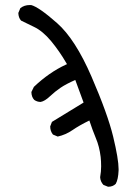

<svg xmlns="http://www.w3.org/2000/svg" viewBox="-20 -732 540 747"><path d="M441.4 -74.2Q441.4 -112.8 420.2 -200.7Q398.9 -288.6 335.9 -434.1Q272.9 -579.6 202.1 -642.1Q131.3 -704.6 101.1 -712.4Q98.1 -712.4 95.7 -712.4Q74.2 -712.4 59.1 -700.2L51.3 -681.6Q51.8 -663.1 62 -651.9Q80.6 -642.6 112.3 -627.4Q145.5 -611.8 178.7 -572.3Q211.4 -532.7 238.3 -486.3L240.7 -482.4L236.3 -480.5Q170.9 -450.2 111.8 -394L102.1 -374Q102.5 -354.5 113.3 -343.3Q124.5 -335.4 138.2 -335.4Q154.3 -338.4 173.8 -356.9Q193.4 -375.5 215.3 -390.4Q237.3 -405.3 272.9 -420.9L305.2 -333L182.1 -257.8L175.3 -240.2Q175.3 -221.7 186 -208.5L204.6 -200.7Q235.4 -207.5 262 -225.8Q288.6 -244.1 327.6 -263.2Q339.8 -226.1 353 -194.3Q366.7 -162.1 371.6 -121.6Q373.5 -104.5 373.5 -84.7Q373.5 -64.9 369.6 -42.5Q370.6 -25.4 382.3 -12.7L400.4 -5.4Q418.9 -5.4 430.2 -16.6Q439.9 -33.2 441.4 -69.3Q441.4 -71.8 441.4 -74.2Z"/></svg>

Font: Bakudai
Style: Light
Weight: 300
Version: Version 1.48